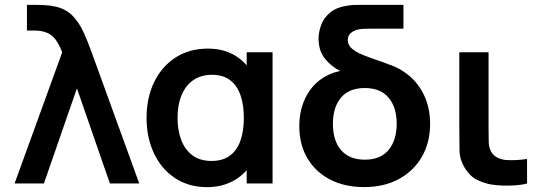

<svg xmlns="http://www.w3.org/2000/svg" viewBox="-20 -755 2235 790"><path d="M40 0 236 -540Q223.2 -571.9 208.8 -591.7Q194.5 -611.5 172.8 -620.5Q151.2 -629.5 116.7 -629.5H90.8V-735H128.3Q137.2 -735 161.8 -734Q186.3 -733.1 209.2 -727.7Q252.2 -717.7 279 -689.8Q305.8 -661.9 323.6 -622.8Q341.4 -583.7 357 -540L553 0H432.2L296.5 -391.5L160.7 0Z M832.2 15Q755.7 15 699.7 -22.5Q643.7 -60.1 613.3 -124.6Q583 -189.1 583 -270Q583 -352.1 613.9 -416.4Q644.8 -480.7 701.5 -517.8Q758.2 -555 835.7 -555Q895.8 -555 941 -530Q986.2 -505.1 1013.3 -460.8L995 -435.5V-540H1101.5V0H995V-105.7L1013.3 -80.3Q986.2 -35.8 939.2 -10.4Q892.2 15 832.2 15ZM850.5 -92.8Q897.3 -92.8 926.8 -115.3Q956.2 -137.7 969.8 -177.7Q983.3 -217.8 983.3 -270.2Q983.3 -322.8 969.7 -362.7Q956.1 -402.7 927.1 -424.9Q898.1 -447.2 852.2 -447.2Q807.2 -447.2 775.6 -425.4Q744 -403.7 727.2 -363.7Q710.5 -323.8 710.5 -269.3Q710.5 -220.7 725.1 -180.6Q739.8 -140.6 770.8 -116.7Q801.8 -92.8 850.5 -92.8Z M1477.7 14.8Q1398.1 14.8 1338.1 -16.3Q1278.1 -47.5 1244.8 -103.9Q1211.5 -160.2 1211.5 -235.8Q1211.5 -308.8 1243.5 -365.3Q1275.5 -421.8 1335.8 -449.1Q1396 -476.4 1480.2 -461.2V-504.8Q1561.5 -504.8 1622.1 -471.7Q1682.8 -438.6 1716.2 -380Q1749.7 -321.5 1749.7 -245.5Q1749.7 -168.9 1716 -110.2Q1682.2 -51.4 1621.2 -18.3Q1560.1 14.8 1477.7 14.8ZM1481 -98Q1546.2 -98 1579.2 -138.4Q1612.2 -178.8 1612.2 -245.8Q1612.2 -314.1 1578.6 -353.5Q1545 -392.8 1481 -392.8Q1416 -392.8 1382.9 -353.1Q1349.8 -313.4 1349.8 -245.5Q1349.8 -175.5 1383.8 -136.8Q1417.8 -98 1481 -98ZM1554.5 -403.8Q1514.4 -414.8 1468.8 -427.9Q1423.2 -441.1 1382.5 -461.4Q1341.9 -481.8 1316.4 -514.3Q1290.8 -546.8 1290.8 -596Q1290.8 -623 1301.4 -652.1Q1311.9 -681.2 1338.5 -703.5Q1365.2 -725.8 1413 -732.3Q1426 -734.3 1439.5 -734.7Q1453.1 -735 1476.7 -735H1640V-637H1504Q1487.6 -637 1474.5 -636.4Q1461.3 -635.8 1450 -632.8Q1433.2 -628.1 1422.1 -617.9Q1411 -607.7 1411 -590.2Q1411 -569.9 1427.2 -555.7Q1443.4 -541.5 1470.4 -530.2Q1497.4 -519 1530.9 -507.8Q1564.3 -496.6 1598.3 -482.7Z M2001.1 4.2Q1971.5 -1.2 1943 -15Q1914.4 -28.8 1892.4 -63.8Q1871.7 -97.8 1870.8 -133.6Q1869.9 -169.4 1869.9 -220.7V-540H1990.2V-227.3Q1990.2 -194 1990.9 -170.5Q1991.6 -147 2001.2 -130.2Q2011.5 -113.7 2027.4 -106.1Q2043.3 -98.6 2060.2 -96.8Q2080.2 -95.2 2103.8 -96.4Q2127.3 -97.6 2148.6 -100.8V0Q2128.4 5.6 2101.1 7.5Q2073.8 9.5 2047 8.5Q2020.2 7.4 2001.1 4.2Z"/></svg>

Font: Manrope ExtraLight
Style: Regular
Weight: 200
Designer: Mikhail Sharanda
Foundry: Mikhail Sharanda
Version: Version 4.505